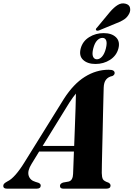

<svg xmlns="http://www.w3.org/2000/svg" viewBox="-64 -1128 799 1148"><path d="M125 -148.5Q99 -107 107.2 -78.5Q115.5 -50 148.5 -40.5L166 -35Q179.5 -29 179.5 -19Q179.5 0 155.5 0H-22.5Q-44.5 0 -44.5 -16Q-44.5 -24 -39.2 -29.8Q-34 -35.5 -19.5 -43.5Q2.5 -53.5 28.8 -83.2Q55 -113 82 -157L317.5 -536Q375 -626 443 -668.5Q511 -711 585.5 -711Q605.5 -711 613.5 -705.8Q621.5 -700.5 621.5 -691.5Q621.5 -680 608 -673.5Q584 -669 570.5 -652.5Q557 -636 556 -604Q555.5 -587.5 554.5 -547.8Q553.5 -508 552.2 -455Q551 -402 549.8 -345Q548.5 -288 547.2 -236Q546 -184 545.2 -146Q544.5 -108 544.5 -93.5Q545 -68 551.2 -56.5Q557.5 -45 584.5 -36Q597 -29 597 -18.5Q597 0 572 0H314.5Q294.5 0 294.5 -16.5Q294.5 -30 313 -36.5L346.5 -42.5Q360 -46 366.2 -58.2Q372.5 -70.5 373 -88Q373.5 -105 375 -140.5Q376.5 -176 378 -222H170ZM350.5 -514 191 -255.5H379.5Q381.5 -311 383.8 -370.2Q386 -429.5 387.8 -481.8Q389.5 -534 390 -568.5Q383 -560.5 373.2 -547.2Q363.5 -534 350.5 -514ZM593 -1056Q617.5 -1084.5 640 -1098.2Q662.5 -1112 686 -1106Q708.5 -1100.5 713 -1082.8Q717.5 -1065 709 -1047.5Q698 -1025 678.2 -1011.8Q658.5 -998.5 630.5 -988.5L527.5 -946Q514 -941.5 510 -949Q508 -953 510.8 -957.2Q513.5 -961.5 518 -965.5ZM507 -745.5Q459.5 -745.5 433.2 -769.8Q407 -794 418.5 -838Q430 -881.5 469 -905.8Q508 -930 555.5 -930Q604 -930 629.5 -905.2Q655 -880.5 644 -838Q632.5 -795 594 -770.2Q555.5 -745.5 507 -745.5ZM548.5 -901.5Q531.5 -901.5 516.8 -886.2Q502 -871 493.5 -838Q485.5 -806 492.2 -789.8Q499 -773.5 515.5 -773.5Q532 -773.5 546.5 -790Q561 -806.5 569 -838Q577 -870.5 571 -886Q565 -901.5 548.5 -901.5Z"/></svg>

Font: Fraunces 72pt
Style: Bold Italic
Weight: 700
Italic angle: -16°
Version: Version 1.000;[b76b70a41]